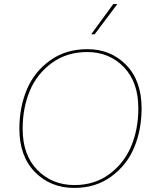

<svg xmlns="http://www.w3.org/2000/svg" viewBox="-20 -911 752 941"><path d="M535 -891H555L444 -743H427ZM344 10Q228 10 151.5 -67.5Q75 -145 75 -280Q75 -385 111.5 -472Q148 -559 225 -614.5Q302 -670 408 -670Q523 -670 598.5 -592.5Q674 -515 674 -380Q674 -276 638 -189Q602 -102 525.5 -46Q449 10 344 10ZM345 -4Q444 -4 516.5 -58Q589 -112 623.5 -195.5Q658 -279 658 -380Q658 -509 586.5 -582.5Q515 -656 407 -656Q307 -656 233.5 -602Q160 -548 125.5 -464.5Q91 -381 91 -280Q91 -151 163.5 -77.5Q236 -4 345 -4Z"/></svg>

Font: Elaine Sans Thin
Style: Italic
Weight: 250
Italic angle: -13°
Designer: Wei Huang
Foundry: Wei Huang
Version: Version 2.001;December 24, 2019;FontCreator 12.0.0.2547 64-b